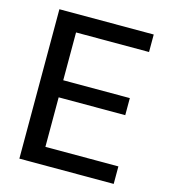

<svg xmlns="http://www.w3.org/2000/svg" viewBox="-106 -785 767 869"><g transform="rotate(15 278.0 -350.0)"><path d="M65 0V-700H507V-618H165V-394H477V-314H165V-82H507V0Z"/></g></svg>

Font: DM Sans 28pt Medium
Style: Regular
Weight: 500
Version: Version 4.004;gftools[0.9.30]